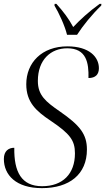

<svg xmlns="http://www.w3.org/2000/svg" viewBox="-21 -964 545 994"><path d="M326 -784H378C409 -832 455 -889 503 -935L504 -944H495C439 -904 393 -861 358 -824C335 -867 308 -903 271 -944H262L261 -935C284 -897 315 -830 326 -784ZM196 10C338 10 429 -61 429 -190C429 -269 393 -315 289 -387C215 -438 175 -471 175 -545C175 -656 243 -714 327 -714C427 -714 439 -638 437 -560C474 -560 491 -579 491 -611C491 -669 441 -724 328 -724C195 -724 115 -639 115 -528C115 -435 166 -389 241 -339C342 -271 367 -237 367 -170C367 -64 304 0 197 0C90 0 51 -74 53 -199C23 -199 -1 -182 -1 -141C-1 -58 62 10 196 10Z"/></svg>

Font: Noto Serif Display SemiCondensed Light
Style: Italic
Weight: 300
Width: 4
Italic angle: -12°
Designer: Monotype Design Team
Foundry: Monotype Imaging Inc.
Version: Version 2.009